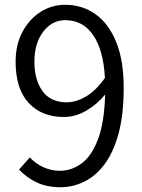

<svg xmlns="http://www.w3.org/2000/svg" viewBox="-20 -765 589 798"><path d="M257.8 -339.8Q295.4 -339.8 336.7 -363.5Q377.9 -387.2 416 -440.9Q410.2 -555.7 367.7 -618.4Q325.2 -681.2 251 -681.2Q196.3 -681.2 159.7 -633.3Q123 -585.4 123 -508.8Q123 -433.1 156.5 -386.5Q189.9 -339.8 257.8 -339.8ZM59.1 -60.1 104 -110.8Q127.9 -85 160.2 -70.1Q192.4 -55.2 229 -55.2Q276.9 -55.2 318.4 -85.2Q359.9 -115.2 386.7 -184.6Q413.6 -253.9 417 -372.1Q382.3 -330.1 337.6 -304.4Q293 -278.8 245.1 -278.8Q153.3 -278.8 99.1 -337.2Q44.9 -395.5 44.9 -508.8Q44.9 -579.1 73.2 -632.3Q101.6 -685.5 148.2 -715.3Q194.8 -745.1 251 -745.1Q321.3 -745.1 376.2 -706.5Q431.2 -668 462.6 -591.3Q494.1 -514.6 494.1 -399.9Q494.1 -287.6 472.4 -208.7Q450.7 -129.9 413.6 -81.1Q376.5 -32.2 329.3 -9.5Q282.2 13.2 231 13.2Q173.3 13.2 131.1 -7.6Q88.9 -28.3 59.1 -60.1Z"/></svg>

Font: `nÑOS CN Normal
Style: Regular
Weight: 350
Designer: Ryoko NISHIZUKA ?XZm?[P (kana & ideographs); Paul D. Hunt (Latin, Greek & Cyrillic); Wenlong ZHANG _ e??? (bopomofo); Sa
Foundry: Adobe Systems Incorporated
Version: Version 1.004 June 21, 2023